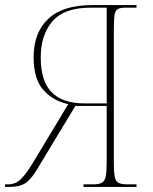

<svg xmlns="http://www.w3.org/2000/svg" viewBox="-24 -734 601 754"><path d="M-4 0V-10H8Q38 -10 60 -32.5Q82 -55 112 -106L244 -325Q182 -339 145 -382Q108 -425 108 -509Q108 -606 165.5 -660Q223 -714 337 -714H512V-704H470Q448 -704 438 -698Q428 -692 425.5 -673Q423 -654 423 -615V-98Q423 -59 426.5 -40.5Q430 -22 441.5 -16Q453 -10 477 -10H512V0H304V-10H340Q364 -10 375.5 -16Q387 -22 391 -40.5Q395 -59 395 -98V-318H272L124 -73Q99 -30 76 -15Q53 0 16 0ZM306 -328H395V-704H333Q228 -704 182 -650.5Q136 -597 136 -509Q136 -414 179.5 -371Q223 -328 306 -328Z"/></svg>

Font: Noto Serif Display SemiCondensed Thin
Style: Regular
Weight: 100
Width: 4
Designer: Monotype Design Team
Foundry: Monotype Imaging Inc.
Version: Version 2.009